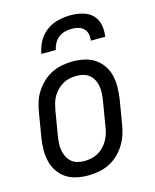

<svg xmlns="http://www.w3.org/2000/svg" viewBox="-113 -816 726 901"><g transform="rotate(-15 250.0 -366.0)"><path d="M203 8Q174 8 146.5 2Q119 -4 96.5 -19Q74 -34 59 -56.5Q44 -79 37.5 -106Q31 -133 31 -161.5Q31 -190 36 -219L56 -339Q60 -364 68 -389Q76 -414 91 -436.5Q106 -459 126 -477.5Q146 -496 170 -507.5Q194 -519 219.5 -523.5Q245 -528 270 -528Q299 -528 326.5 -522Q354 -516 376.5 -501Q399 -486 414.5 -463.5Q430 -441 436.5 -414Q443 -387 442.5 -358.5Q442 -330 438 -301L418 -181Q414 -156 405.5 -131Q397 -106 382.5 -83.5Q368 -61 348 -42.5Q328 -24 304 -12.5Q280 -1 254 3.5Q228 8 203 8ZM204 -62Q220 -62 237 -65.5Q254 -69 269.5 -77.5Q285 -86 297.5 -99Q310 -112 319 -127.5Q328 -143 333 -159.5Q338 -176 340 -192L360 -312Q363 -330 364 -347.5Q365 -365 362.5 -381.5Q360 -398 352.5 -413Q345 -428 332.5 -438.5Q320 -449 304 -453.5Q288 -458 270 -458Q254 -458 236.5 -454.5Q219 -451 204 -442.5Q189 -434 176 -421Q163 -408 154 -392.5Q145 -377 140.5 -360.5Q136 -344 133 -328L113 -208Q110 -190 109 -172.5Q108 -155 111 -138.5Q114 -122 121.5 -107Q129 -92 141 -81.5Q153 -71 169.5 -66.5Q186 -62 204 -62ZM138 -600Q143 -630 158 -658.5Q173 -687 199 -706Q225 -725 255.5 -732.5Q286 -740 316 -740Q346 -740 374.5 -732.5Q403 -725 422 -706Q441 -687 447 -658.5Q453 -630 448 -600H378Q381 -616 377.5 -632Q374 -648 363 -658.5Q352 -669 337 -673Q322 -677 306 -677Q290 -677 273 -673Q256 -669 242 -658.5Q228 -648 219.5 -632Q211 -616 208 -600Z"/></g></svg>

Font: Iosevka Oblique
Style: Regular
Weight: 400
Italic angle: -9°
Monospace: yes
Designer: Belleve Invis
Foundry: Belleve Invis
Version: Version 32.5.0; ttfautohint (v1.8.4)